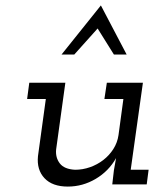

<svg xmlns="http://www.w3.org/2000/svg" viewBox="-20 -680 595 708"><path d="M394 0 400 -52 408 -97Q381 -49 333 -20.5Q285 8 230 8Q173 8 144 -23Q115 -54 120 -104L149 -315H80L88 -375H221L187 -129Q184 -99 200.5 -77.5Q217 -56 257 -54Q285 -54 312 -63.5Q339 -73 361 -90Q383 -107 398 -130.5Q413 -154 417 -182L435 -315H365L374 -375H507L462 -54H528L521 0ZM352 -660Q376 -615 399.5 -569.5Q423 -524 447 -479H400Q382 -507 370 -527Q358 -547 340 -575Q319 -551 297 -527Q275 -503 254 -479H207Q243 -524 279.5 -569.5Q316 -615 352 -660Z"/></svg>

Font: Josefin Slab SemiBold
Style: Italic
Weight: 600
Italic angle: -12°
Designer: Santiago Orozco
Foundry: Typemade
Version: Version 2.000